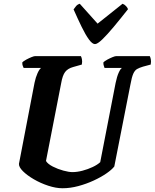

<svg xmlns="http://www.w3.org/2000/svg" viewBox="-20 -1003 825 1023"><path d="M313 0Q278 0 237 -13.5Q196 -27 160 -48Q124 -69 102 -91Q80 -113 81 -130L164 -562Q170 -591 180 -613Q190 -635 199 -641H106Q104 -645 101 -653Q98 -661 99 -671Q106 -678 120 -685.5Q134 -693 147.5 -698.5Q161 -704 167 -704H411Q414 -699 416.5 -687.5Q419 -676 416 -659L370 -646Q341 -638 327 -619.5Q313 -601 306 -560L225 -145Q235 -129 261.5 -115.5Q288 -102 317.5 -94Q347 -86 366 -86Q391 -86 419.5 -93.5Q448 -101 473.5 -113Q499 -125 514 -139L596 -561Q603 -595 612.5 -616Q622 -637 630 -641H537Q536 -645 533 -653Q530 -661 531 -671Q538 -678 552 -685.5Q566 -693 579.5 -698.5Q593 -704 599 -704H778Q781 -699 783.5 -687.5Q786 -676 783 -659L742 -648Q722 -642 710 -635Q698 -628 690 -610Q682 -592 675 -553L589 -116Q576 -99 547 -79Q518 -59 479 -41Q440 -23 397 -11.5Q354 0 313 0ZM486 -768Q472 -768 454 -792.5Q436 -817 415.5 -859Q395 -901 372 -953Q378 -961 385 -970Q392 -979 405 -983L500 -877L633 -983Q644 -979 652 -970Q660 -961 662 -954Q621 -902 586 -860Q551 -818 525 -793Q499 -768 486 -768Z"/></svg>

Font: Texturina 72pt 72pt ExtraBold
Style: Italic
Weight: 800
Italic angle: -11°
Designer: Guillermo Torres Carreño
Foundry: Omnibus-Type
Version: Version 1.002; ttfautohint (v1.8.3)